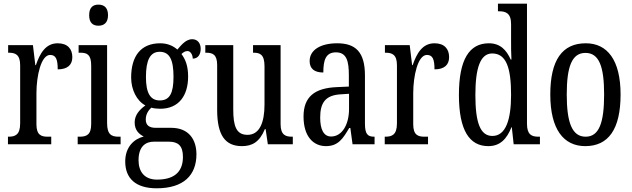

<svg xmlns="http://www.w3.org/2000/svg" viewBox="-20 -780 3417 1038"><path d="M23 0H257V-41H238C204 -41 177 -49 177 -108V-276C177 -370 202 -483 251 -483C282 -483 292 -460 292 -405C347 -405 371 -431 371 -471C371 -516 345 -546 292 -546C227 -546 196 -492 174 -428H171L158 -536H24V-495H27C62 -495 89 -486 89 -427V-113C89 -50 61 -41 26 -41H23Z M512 -641C541 -641 564 -656 564 -698C564 -740 541 -755 512 -755C483 -755 462 -740 462 -698C462 -656 483 -641 512 -641ZM400 0H632V-41H622C583 -41 559 -52 559 -115V-536H405V-495H415C452 -495 473 -484 473 -425V-110C473 -51 448 -41 410 -41H400Z M827 238C973 238 1042 167 1042 54C1042 -23 1003 -89 905 -89H822C789 -89 768 -101 768 -134C768 -164 784 -185 798 -198C809 -194 833 -192 846 -192C948 -192 997 -265 997 -366C997 -427 981 -461 961 -488C971 -497 980 -504 994 -504C1009 -504 1022 -485 1022 -463C1052 -463 1065 -488 1065 -516C1065 -544 1050 -568 1019 -568C981 -568 954 -528 939 -512C916 -532 886 -546 846 -546C741 -546 689 -476 689 -361C689 -295 719 -235 766 -210C734 -187 708 -158 708 -118C708 -75 733 -54 757 -42C705 -29 657 14 657 93C657 184 713 238 827 238ZM844 -237C792 -237 769 -278 769 -364C769 -455 792 -500 843 -500C897 -500 918 -457 918 -365C918 -277 898 -237 844 -237ZM829 191C759 191 729 146 729 86C729 8 771 -14 811 -14H893C942 -14 969 7 969 68C969 136 936 191 829 191Z M1288 10C1342 10 1383 -11 1412 -82H1416L1428 0H1563V-41H1559C1525 -41 1497 -49 1497 -109V-536H1348V-495H1351C1385 -495 1410 -486 1410 -422V-215C1410 -117 1383 -51 1318 -51C1258 -51 1241 -97 1241 -188V-536H1090V-495H1094C1129 -495 1154 -486 1154 -428V-186C1154 -48 1198 10 1288 10Z M1742 10C1809 10 1834 -31 1868 -88H1874L1886 0H2005V-41H2002C1966 -41 1953 -57 1953 -113V-372C1953 -499 1902 -546 1803 -546C1713 -546 1654 -510 1654 -450C1654 -409 1679 -388 1728 -388C1728 -453 1740 -497 1796 -497C1855 -497 1866 -448 1866 -373V-312L1801 -309C1680 -304 1621 -256 1621 -150C1621 -41 1675 10 1742 10ZM1770 -42C1729 -42 1711 -82 1711 -144C1711 -223 1738 -265 1821 -270L1867 -273V-191C1867 -106 1829 -42 1770 -42Z M2060 0H2294V-41H2275C2241 -41 2214 -49 2214 -108V-276C2214 -370 2239 -483 2288 -483C2319 -483 2329 -460 2329 -405C2384 -405 2408 -431 2408 -471C2408 -516 2382 -546 2329 -546C2264 -546 2233 -492 2211 -428H2208L2195 -536H2061V-495H2064C2099 -495 2126 -486 2126 -427V-113C2126 -50 2098 -41 2063 -41H2060Z M2620 10C2684 10 2720 -29 2745 -92H2747L2757 0H2899V-41H2891C2854 -41 2829 -52 2829 -111V-760H2672V-719H2678C2713 -719 2743 -710 2743 -650V-563C2743 -526 2743 -489 2745 -458H2741C2718 -510 2684 -546 2623 -546C2518 -546 2461 -460 2461 -267C2461 -75 2518 10 2620 10ZM2642 -45C2576 -45 2550 -118 2550 -266C2550 -411 2576 -491 2641 -491C2718 -491 2743 -411 2743 -267C2743 -132 2714 -45 2642 -45Z M3144 10C3269 10 3335 -81 3335 -269C3335 -456 3263 -546 3147 -546C3020 -546 2955 -456 2955 -269C2955 -81 3027 10 3144 10ZM3146 -41C3072 -41 3044 -119 3044 -269C3044 -418 3071 -494 3145 -494C3220 -494 3246 -418 3246 -269C3246 -119 3220 -41 3146 -41Z"/></svg>

Font: Noto Serif Devanagari ExtraCondensed
Style: Regular
Weight: 400
Width: 2
Designer: Universal Thirst, Indian Type Foundry and the Monotype Design Team
Foundry: Monotype Imaging Inc.
Version: Version 2.004